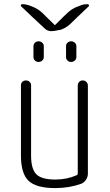

<svg xmlns="http://www.w3.org/2000/svg" viewBox="-20 -915 540 944"><path d="M252 9.8Q158.2 9.8 120.6 -25.9Q83 -61.5 83 -150.4V-495.1Q83 -505.9 89.8 -512.7Q96.7 -519.5 107.4 -519.5Q118.2 -519.5 125.5 -512.7Q132.8 -505.9 132.8 -495.1V-150.4Q132.8 -84 158.7 -58.1Q184.6 -32.2 252 -32.2Q308.6 -32.2 357.4 -53.7Q362.3 -55.7 362.3 -60.5V-494.1Q362.3 -504.9 369.1 -512.2Q376 -519.5 386.7 -519.5Q397.5 -519.5 404.8 -512.2Q412.1 -504.9 412.1 -494.1V-61.5Q412.1 -44.9 402.8 -31.2Q393.6 -17.6 379.9 -11.7Q320.3 9.8 252 9.8ZM141.6 -829.1 84 -883.8Q81.1 -886.7 83 -890.6Q85 -894.5 88.9 -894.5Q106.4 -894.5 120.1 -889.6L135.7 -883.8Q166 -873 190.4 -849.6L208 -832L249 -792H250L252 -793L292 -833L309.6 -849.6Q333 -873 364.3 -883.8L379.9 -889.6Q391.6 -894.5 411.1 -894.5Q415 -894.5 417 -890.6Q418.9 -886.7 416 -883.8L358.4 -829.1L323.2 -794.9Q301.8 -776.4 278.3 -768.6L271.5 -767.6Q245.1 -761.7 232.4 -761.7Q212.9 -761.7 198.2 -776.4ZM304.7 -688.5Q304.7 -698.2 312 -705.1Q319.3 -711.9 329.6 -711.9Q339.8 -711.9 347.7 -705.1Q355.5 -698.2 355.5 -688.5V-634.8Q355.5 -624 347.7 -617.2Q339.8 -610.4 329.6 -610.4Q319.3 -610.4 312 -617.2Q304.7 -624 304.7 -634.8ZM144.5 -688.5Q144.5 -698.2 151.9 -705.1Q159.2 -711.9 169.4 -711.9Q179.7 -711.9 187.5 -705.1Q195.3 -698.2 195.3 -688.5V-634.8Q195.3 -624 187.5 -617.2Q179.7 -610.4 169.4 -610.4Q159.2 -610.4 151.9 -617.2Q144.5 -624 144.5 -634.8Z"/></svg>

Font: Rounded-L Mgen+ 1mn light
Style: Regular
Weight: 200
Designer: [Source Han Sans]
Ryoko NISHIZUKA  (kana & ideographs); Paul D. Hunt (Latin, Greek & Cyrillic); Wenlong ZHANG  (bopomofo
Version: Version 1.059.20150602